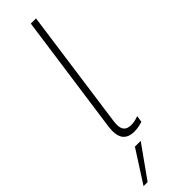

<svg xmlns="http://www.w3.org/2000/svg" viewBox="-328 -691 902 902"><g transform="rotate(-45 123.0 -240.0)"><path d="M133 6C148.5 6 166.5 3.5 188 -3.5L193 -36.5C172.5 -28.5 158.5 -26.5 143 -26.5C106.5 -26.5 96.5 -48.5 96.5 -75.5C96.5 -84 97.5 -92.5 98.5 -100.5L181.5 -697H147L63 -97C62 -87 61 -77.5 61 -68C61 -24.5 80 6 133 6ZM-18.5 217.5H8.5L122.5 57.5H84Z"/></g></svg>

Font: HK Grotesk ExtraLight
Style: Italic
Weight: 200
Italic angle: -16°
Designer: Alfredo Marco Pradil
Foundry: Hanken Design Co.
Version: Version 3.001;FEAKit 1.0